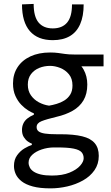

<svg xmlns="http://www.w3.org/2000/svg" viewBox="-20 -782 582 1004"><path d="M244 203Q188.5 203 151.5 193Q114.5 183 93 166Q71.5 149 62.2 128.2Q53 107.5 53 86Q53 52.5 69.5 29.8Q86 7 108 -6Q130 -19 146.5 -24V-31Q138 -33.5 126 -41.8Q114 -50 104.5 -65Q95 -80 95 -103Q95 -120.5 101.8 -135.5Q108.5 -150.5 122.5 -162Q136.5 -173.5 157 -182V-189.5Q145.5 -193.5 127.5 -204.5Q109.5 -215.5 91.2 -234.2Q73 -253 60.5 -280.5Q48 -308 48 -345.5Q48 -394 71.8 -430.5Q95.5 -467 139.2 -487.2Q183 -507.5 242 -507.5Q266 -507.5 283.8 -505Q301.5 -502.5 320.5 -499.8Q339.5 -497 367 -497H521.5V-435Q472 -435 425 -435Q378 -435 330.5 -435L354 -474Q398 -453 417.2 -418.2Q436.5 -383.5 436.5 -340Q436.5 -291 416.5 -257.2Q396.5 -223.5 360 -202.8Q323.5 -182 275 -171Q222.5 -158.5 197 -148.2Q171.5 -138 171.5 -117.5Q171.5 -103 182 -95Q192.5 -87 215.2 -83.5Q238 -80 275.5 -80H297Q366 -80 410 -69.2Q454 -58.5 475.2 -33.5Q496.5 -8.5 496.5 33Q496.5 76 474 108.2Q451.5 140.5 414 161.5Q376.5 182.5 332.2 192.8Q288 203 244 203ZM251 136Q306 136 343.2 120.8Q380.5 105.5 399 84.5Q417.5 63.5 417.5 45.5Q417.5 26.5 406.5 14Q395.5 1.5 365.5 -4.8Q335.5 -11 278.5 -11H260Q228 -10.5 198 -0.5Q168 9.5 148.8 27.2Q129.5 45 129.5 68.5Q129.5 81.5 135.8 93.8Q142 106 156.2 115.5Q170.5 125 193.8 130.5Q217 136 251 136ZM236.5 -229.5Q255 -232.5 276.2 -238.8Q297.5 -245 316.2 -256.5Q335 -268 347 -287Q359 -306 359 -335Q359 -371 340.5 -393.5Q322 -416 294.8 -426.8Q267.5 -437.5 242 -437.5Q211.5 -437.5 185 -426.8Q158.5 -416 142 -394.2Q125.5 -372.5 125.5 -339.5Q125.5 -306.5 141.8 -283.5Q158 -260.5 183.2 -247Q208.5 -233.5 236.5 -229.5ZM256 -572Q177.5 -572 136.2 -619.2Q95 -666.5 95 -759L156 -761.5Q156 -695 181.8 -664.2Q207.5 -633.5 256 -633.5Q305 -633.5 330.8 -663.8Q356.5 -694 356.5 -759H417.5Q417.5 -697.5 399.2 -655.8Q381 -614 345 -593Q309 -572 256 -572Z"/></svg>

Font: Commissioner Thin
Style: Regular
Weight: 400
Version: Version 1.000